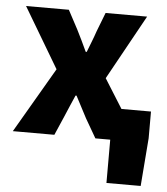

<svg xmlns="http://www.w3.org/2000/svg" viewBox="-50 -543 661 760"><g transform="rotate(5 280.5 -163.0)"><path d="M401 172V0H372V-125H552V-19L537 172ZM14 0 165 -259 23 -498H193L233 -423Q244 -402 254 -380.5Q264 -359 274 -338H278Q286 -359 294.5 -380.5Q303 -402 310 -423L339 -498H504L362 -241L513 0H342L298 -76Q287 -97 275.5 -119Q264 -141 253 -162H249Q240 -141 230.5 -119.5Q221 -98 212 -76L179 0Z"/></g></svg>

Font: Source Sans 3 ExtraBold
Style: Regular
Weight: 800
Designer: Paul D. Hunt
Foundry: Adobe
Version: Version 3.052;hotconv 1.1.0;makeotfexe 2.6.0